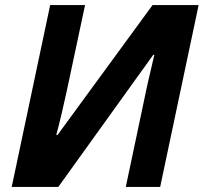

<svg xmlns="http://www.w3.org/2000/svg" viewBox="-20 -734 800 754"><path d="M177 -714H314L242 -376Q234 -338 222.5 -289.5Q211 -241 201 -204H206L579 -714H760L609 0H474L545 -336Q554 -381 564 -424Q574 -467 586 -518L582 -519L209 0H26Z"/></svg>

Font: BC Sans
Style: Bold Italic
Weight: 700
Italic angle: -12°
Designer: Monotype Design Team
Province of B.C.
Foundry: Monotype Imaging Inc.
Version: Version 2.000;GOOG;noto-source:20170915:90ef993387c0